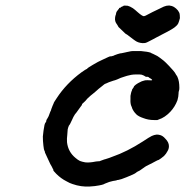

<svg xmlns="http://www.w3.org/2000/svg" viewBox="-20 -658 675 699"><path d="M462 -472Q466 -472 478 -472Q490 -472 494 -472Q518 -470 529 -466Q531 -464 537 -462Q544 -459 553 -454Q561 -449 576 -437Q581 -433 594 -419.5Q607 -406 610 -402Q618 -393 621 -386L623 -383L624 -382Q624 -381 626 -378Q633 -363 633 -338Q633 -331 631.5 -327.5Q630 -324 630 -317Q630 -307 626 -293Q617 -269 600 -251Q580 -230 558 -223L553 -221H540Q520 -221 502 -228Q484 -234 476 -242Q466 -252 461 -264Q460 -269 458 -272Q454 -282 455 -297Q455 -303 455 -309Q456 -315 457 -319Q458 -324 460 -328Q461 -330 460.5 -330.5Q460 -331 464 -336.5Q468 -342 467.5 -342.5Q467 -343 469 -345Q471 -347 474 -349.5Q477 -352 479 -353Q483 -356 484 -356L496 -362L506 -365Q508 -366 517.5 -366Q527 -366 528.5 -365.5Q530 -365 532 -365.5Q534 -366 534 -367Q534 -368 530 -371Q526 -374 525 -374Q525 -373 524 -374.5Q523 -376 520 -377.5Q517 -379 514.5 -378.5Q512 -378 510 -379Q505 -383 496 -386Q492 -387 478.5 -387Q465 -387 457.5 -385.5Q450 -384 442.5 -382Q435 -380 433 -379Q419 -375 407 -369Q403 -367 399 -366Q395 -365 393.5 -364.5Q392 -364 389 -363Q376 -359 366 -354Q362 -353 359 -350.5Q356 -348 353.5 -346Q351 -344 346 -340Q341 -336 339 -334.5Q337 -333 334 -330Q331 -327 326 -323Q321 -319 317.5 -316Q314 -313 310 -310Q302 -303 298 -299Q291 -290 285 -285Q280 -281 279 -279L278 -277Q279 -277 278 -275.5Q277 -274 275 -271.5Q273 -269 271 -266Q264 -257 258 -248Q256 -245 253 -242Q247 -233 242 -221Q234 -203 231 -201Q230 -199 228 -193Q226 -187 226 -181Q226 -175 225 -168Q223 -153 224 -140Q228 -105 255 -83Q263 -76 271 -72Q279 -69 290 -67Q305 -65 329 -70L339 -71Q339 -71 342 -71L350 -74L361 -78H362Q372 -81 377.5 -83Q383 -85 388 -87Q443 -106 500 -143Q524 -159 532.5 -163Q541 -167 550 -168Q557 -168 560 -167Q572 -165 582 -153Q595 -140 595 -126Q595 -116 590 -108Q585 -98 577 -90Q565 -80 558 -76Q554 -75 549.5 -72.5Q545 -70 541 -68Q537 -66 534.5 -64.5Q532 -63 521.5 -58Q511 -53 507 -50Q503 -47 496.5 -42.5Q490 -38 488.5 -37Q487 -36 482.5 -34Q478 -32 475 -29Q469 -24 441 -13Q419 -4 411 -3Q406 -3 403 -1Q401 -1 399.5 -0.5Q398 0 397 0Q394 0 383 3Q378 4 371 7Q364 10 362 10.5Q360 11 357 13Q352 15 341 17Q326 20 307 21Q275 23 244 12Q234 9 222 2Q202 -8 185 -25Q173 -37 174 -39Q175 -40 171 -46Q170 -48 169 -50.5Q168 -53 163 -61Q153 -82 150 -89Q149 -91 147.5 -94.5Q146 -98 144 -102Q143 -109 141 -111Q140 -112 138 -128Q136 -145 136 -161Q138 -183 142 -203L144 -209L148 -215L149 -221L152 -226Q153 -228 153.5 -228.5Q154 -229 157 -235Q160 -242 163 -251Q164 -253 165 -255Q166 -257 166 -258Q166 -259 167 -261.5Q168 -264 169 -266.5Q170 -269 171 -272Q174 -278 175 -281Q175 -284 186 -300Q221 -354 277 -395Q293 -406 294 -406Q295 -406 296.5 -407Q298 -408 298 -409Q298 -410 318 -422Q338 -434 352 -440Q381 -454 382 -453Q383 -452 389 -454Q392 -455 393 -455L397 -457L408 -461Q421 -465 421 -464L426 -465Q431 -466 435.5 -467Q440 -468 442 -468.5Q444 -469 449.5 -470Q455 -471 456.5 -471.5Q458 -472 462 -472ZM430 -637Q432 -638 437 -637.5Q442 -637 445 -637Q453 -635 464 -628Q471 -623 482 -613Q498 -599 504 -599Q507 -600 510 -601Q513 -602 535 -614Q567 -630 576.5 -634Q586 -638 596 -638Q602 -637 606 -636Q613 -634 621 -627Q629 -620 632 -613Q634 -610 634.5 -603Q635 -596 635 -592Q632 -580 629 -573Q626 -567 621 -563Q613 -554 571 -533Q557 -526 550 -522Q543 -518 537 -515Q531 -512 522.5 -507.5Q514 -503 510.5 -502Q507 -501 499 -501Q483 -502 472 -510Q468 -513 465 -515Q462 -517 456.5 -521.5Q451 -526 449 -527Q447 -528 444 -531L436 -536Q436 -536 432 -540L410 -561H411L406 -569Q397 -580 399 -594Q400 -599 400 -600Q402 -604 403 -611Q403 -614 408 -620Q409 -622 411 -624Q413 -626 413 -626Q413 -630 419 -630Q420 -630 419.5 -631Q419 -632 422 -633Q429 -636 429 -636Q429 -637 429 -637Q429 -637 430 -637Z"/></svg>

Font: TT2020 Style E
Style: Italic
Weight: 400
Italic angle: -15°
Version: Version 0.2.000